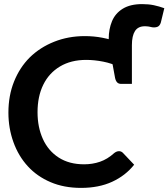

<svg xmlns="http://www.w3.org/2000/svg" viewBox="-20 -908 821 936"><path d="M623 -637 510 -707Q510 -709 510 -710Q510 -711 510 -713V-719Q510 -766 526 -804.5Q542 -843 578.5 -865.5Q615 -888 673 -888Q705 -888 730.5 -882.5Q756 -877 781 -868L764 -798Q759 -782 748 -777.5Q737 -773 722 -775Q715 -777 705.5 -778.5Q696 -780 686 -780Q653 -780 638 -756.5Q623 -733 623 -688ZM375 8Q292 8 226.5 -20Q161 -48 116 -97Q70 -147 45.5 -215Q21 -283 21 -359Q21 -442 48.5 -510.5Q76 -579 125 -628Q175 -677 244 -704.5Q313 -732 393 -732Q438 -732 479 -724Q520 -716 556 -703Q592 -690 623 -676V-587L555 -583Q526 -599 483 -607.5Q440 -616 400 -616Q326 -616 272.5 -584Q219 -552 191 -495Q163 -438 163 -361Q163 -288 189 -230.5Q215 -173 266 -140Q317 -107 390 -107Q431 -107 467.5 -119.5Q504 -132 537 -162Q542 -166 548 -168.5Q554 -171 560 -171Q571 -171 579 -163L634 -105Q592 -52 527 -22Q462 8 375 8ZM526 -610 623 -587V-499H571Q558 -499 551 -506.5Q544 -514 541 -528Z"/></svg>

Font: Aleo
Style: Bold
Weight: 700
Designer: Alessio Laiso
Foundry: Alessio Laiso
Version: Version 2.001;gftools[0.9.29]